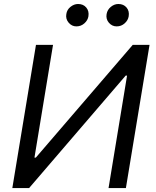

<svg xmlns="http://www.w3.org/2000/svg" viewBox="-20 -955 793 975"><path d="M162.7 -727.3 42.6 0H127.8L618.1 -571H625.2L531.2 0H619.3L739.4 -727.3H654.2L162.1 -154.8H155L249.3 -727.3ZM572.4 -821Q549 -821 533 -839.5Q517 -858 521.3 -883.5Q525.2 -905.9 543 -920.3Q560.7 -934.7 581 -934.7Q607.6 -934.7 622.7 -916.7Q637.8 -898.8 633.5 -872.2Q630.3 -851.9 613.1 -836.5Q595.9 -821 572.4 -821ZM367.9 -821Q344.5 -821 328.5 -840Q312.5 -859 316.8 -883.5Q320 -905.9 338.1 -920.3Q356.2 -934.7 376.4 -934.7Q403.1 -934.7 418.1 -916.7Q433.2 -898.8 429 -872.2Q425.8 -851.9 408.6 -836.5Q391.3 -821 367.9 -821Z"/></svg>

Font: Inter UI
Style: Italic
Weight: 400
Italic angle: -9.39999°
Designer: Rasmus Andersson
Foundry: rsms
Version: 3.2;8d6f07862